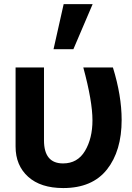

<svg xmlns="http://www.w3.org/2000/svg" viewBox="-20 -907 650 944"><path d="M56.6 -186.5V-575.2H196.3V-216.8Q196.3 -103.5 290 -103.5Q361.3 -103.5 397.9 -165Q434.6 -226.6 434.6 -315.4Q434.6 -409.2 389.6 -575.2H535.2Q578.1 -436.5 578.1 -317.4Q578.1 -165 505.9 -73.7Q433.6 17.6 291 17.6Q179.7 17.6 118.2 -38.1Q56.6 -93.8 56.6 -186.5ZM243.2 -665 293 -886.7H435.5L340.8 -665Z"/></svg>

Font: Gothic A1 ExtraBold
Style: Regular
Weight: 800
Designer: HanYang I&C Co.,Ltd.
Foundry: HanYang I&C Co.,Ltd.
Version: Version 2.50